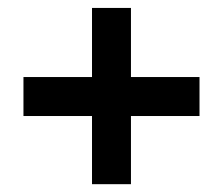

<svg xmlns="http://www.w3.org/2000/svg" viewBox="-20 -574 570 491"><path d="M215.3 -277.3H40V-377H215.3V-553.7H314.9V-377H490.2V-277.3H314.9V-103H215.3Z"/></svg>

Font: Bpm'online Open Sans
Style: Bold
Weight: 700
Foundry: Ascender Corporation
Version: Version 1.10